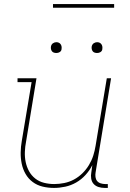

<svg xmlns="http://www.w3.org/2000/svg" viewBox="-20 -914 640 942"><path d="M245 8Q216 8 189 1.5Q162 -5 140.5 -21Q119 -37 105.5 -60.5Q92 -84 86.5 -111Q81 -138 81.5 -166.5Q82 -195 87 -223L135 -511H66V-530H159L108 -220Q103 -195 102 -169Q101 -143 106 -119Q111 -95 122.5 -74Q134 -53 153 -38Q172 -23 196.5 -17Q221 -11 246 -11Q270 -11 295 -16Q320 -21 342.5 -33Q365 -45 384 -63.5Q403 -82 416.5 -104.5Q430 -127 437.5 -150.5Q445 -174 449 -199L504 -530H525L449 -68Q447 -57 448.5 -45.5Q450 -34 456.5 -26Q463 -18 474 -14.5Q485 -11 496 -11H509V8H493Q478 8 463.5 3.5Q449 -1 439.5 -11.5Q430 -22 427.5 -37.5Q425 -53 428 -68L433 -104Q420 -78 399.5 -55.5Q379 -33 353.5 -18.5Q328 -4 300 2Q272 8 245 8ZM456 -654Q450 -654 444 -656Q438 -658 434.5 -663Q431 -668 430 -674Q429 -680 430 -686Q431 -691 433.5 -695Q436 -699 439.5 -701.5Q443 -704 447.5 -705.5Q452 -707 456 -707Q463 -707 468.5 -704.5Q474 -702 477.5 -697Q481 -692 482 -686Q483 -680 482 -674Q482 -669 479.5 -665Q477 -661 473 -658.5Q469 -656 465 -655Q461 -654 456 -654ZM256 -654Q250 -654 244 -656Q238 -658 234.5 -663Q231 -668 230 -674Q229 -680 230 -686Q231 -691 233.5 -695Q236 -699 239.5 -701.5Q243 -704 247.5 -705.5Q252 -707 256 -707Q263 -707 268.5 -704.5Q274 -702 277.5 -697Q281 -692 282 -686Q283 -680 282 -674Q282 -669 279.5 -665Q277 -661 273 -658.5Q269 -656 265 -655Q261 -654 256 -654ZM240 -876V-894H540V-876Z"/></svg>

Font: Iosevka Slab Thin Extended
Style: Italic
Weight: 100
Width: 7
Italic angle: -9°
Monospace: yes
Designer: Belleve Invis
Foundry: Belleve Invis
Version: Version 11.1.0; ttfautohint (v1.8.3)